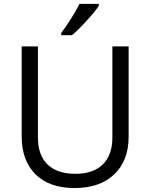

<svg xmlns="http://www.w3.org/2000/svg" viewBox="-20 -951 768 981"><path d="M637.2 -713.9V-252Q637.2 -129.9 563.5 -60.1Q489.7 9.8 360.8 9.8Q231.9 9.8 161.4 -60.5Q90.8 -130.9 90.8 -253.9V-713.9H173.8V-248Q173.8 -158.7 222.7 -110.8Q271.5 -63 366.2 -63Q456.5 -63 505.4 -111.1Q554.2 -159.2 554.2 -249V-713.9ZM293 -783.2Q316.4 -813.5 343.5 -856.4Q370.6 -899.4 386.2 -931.2H484.9V-920.9Q463.4 -889.2 420.9 -842.8Q378.4 -796.4 347.2 -771H293Z"/></svg>

Font: Open Sans ACDW
Style: acdw
Weight: 400
Foundry: Ascender Corporation
Version: Version 1.10